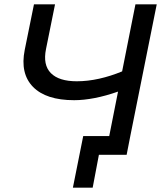

<svg xmlns="http://www.w3.org/2000/svg" viewBox="-20 -720 771 893"><path d="M325 -254Q194 -254 133.5 -316Q73 -378 95 -488L138 -700H236L194 -492Q179 -418 216.5 -380Q254 -342 337 -342Q388 -342 441.5 -354Q495 -366 548 -388L610 -700H709L586 -87L569 0H440L411 153H319L367 -87H488L529 -294Q472 -274 420.5 -264Q369 -254 325 -254Z"/></svg>

Font: Montserrat Medium
Style: Italic
Weight: 500
Italic angle: -11.3°
Designer: Julieta Ulanovsky
Foundry: Julieta Ulanovsky
Version: Version 9.000; ttfautohint (v1.8.4.7-5d5b)